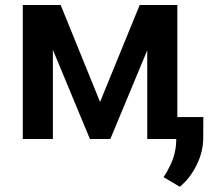

<svg xmlns="http://www.w3.org/2000/svg" viewBox="-20 -548 849 757"><path d="M69.8 0ZM374.5 -146 530.8 -528.3H679.2V0H560.5V-349.6L415 0H334.5L188.5 -351.6V0H69.8V-528.3H219.2ZM689 188.5 625 150.4Q653.3 106 663.8 73Q674.3 40 674.8 5.9V-86.4H781.7L781.2 -1Q780.8 50.8 755.1 102.8Q729.5 154.8 689 188.5Z"/></svg>

Font: Roboto-o Medium
Style: Regular
Weight: 500
Designer: Google
Version: Version 2.134; 2016; ttfautohint (v1.6)